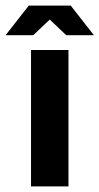

<svg xmlns="http://www.w3.org/2000/svg" viewBox="-48 -667 356 687"><path d="M197 0V-488H63V0ZM205 -647H55L-28 -541H71L130 -597L189 -541H288Z"/></svg>

Font: sklik
Style: Regular
Weight: 400
Designer: Joe Prince
Foundry: Joe Prince
Version: Version 1.001